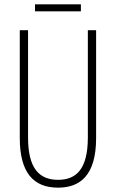

<svg xmlns="http://www.w3.org/2000/svg" viewBox="-20 -853 533 883"><path d="M352 -833H141V-801H352ZM422 -218V-714H384V-221C384 -73 329 -26 247 -26C160 -26 109 -79 109 -221V-714H71V-218C71 -60 133 10 247 10C348 10 422 -46 422 -218Z"/></svg>

Font: Noto Sans Thai ExtCond ExtLt
Style: Regular
Weight: 200
Width: 2
Designer: Monotype Design Team
Foundry: Monotype Imaging Inc.
Version: Version 2.002